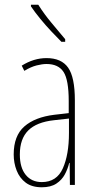

<svg xmlns="http://www.w3.org/2000/svg" viewBox="-20 -783 406 813"><path d="M177 -537Q240 -537 268.5 -496.5Q297 -456 297 -358V0H276L275 -93H273Q267 -68 254.5 -44.5Q242 -21 218.5 -5.5Q195 10 157 10Q115 10 89 -9.5Q63 -29 50.5 -61Q38 -93 38 -129Q38 -208 83 -247.5Q128 -287 210 -297L271 -304V-355Q271 -445 249 -478.5Q227 -512 177 -512Q159 -512 135 -506Q111 -500 83 -483L72 -505Q123 -537 177 -537ZM209 -274Q135 -266 99.5 -230.5Q64 -195 64 -129Q64 -73 89 -42.5Q114 -12 157 -12Q220 -12 246 -70Q272 -128 272 -220V-281ZM142 -763Q168 -722 197.5 -687Q227 -652 256 -617V-606H240Q221 -625 197 -650.5Q173 -676 150.5 -703.5Q128 -731 111 -756V-763Z"/></svg>

Font: Noto Sans Gujarati ExtraCondensed Thin
Style: Regular
Weight: 100
Width: 2
Designer: Jelle Bosma - Monotype Design Team, Universal Thirst
Foundry: Monotype Imaging Inc.
Version: Version 2.106; ttfautohint (v1.8.4.7-5d5b)